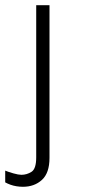

<svg xmlns="http://www.w3.org/2000/svg" viewBox="-54 -531 334 737"><path d="M34 186Q22 186 9.5 184Q-3 182 -14 178Q-25 174 -34 169V124Q-22 129 -2.5 134.5Q17 140 28 140Q49 140 67 128.5Q85 117 85 73V-511H136V75Q136 133 107 159.5Q78 186 34 186Z"/></svg>

Font: Chivo Medium Thin
Style: Regular
Weight: 250
Version: Version 2.002